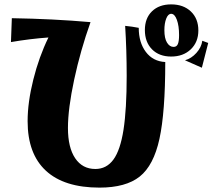

<svg xmlns="http://www.w3.org/2000/svg" viewBox="-20 -811 1000 876"><path d="M106 -258Q106 -344 132 -448Q158 -552 201 -640Q117 -634 30 -619L34 -728Q222 -725 393 -710Q347 -581 318.5 -448Q290 -315 290 -227Q290 -138 323 -89Q356 -40 415 -40Q466 -40 497.5 -83Q529 -126 543.5 -219Q558 -312 558 -465Q558 -582 551 -693Q583 -690 613 -684Q613 -617 645.5 -574Q678 -531 734 -528Q734 -299 707.5 -177.5Q681 -56 617.5 -5.5Q554 45 434 45Q273 45 189.5 -32Q106 -109 106 -258ZM641 -674Q641 -728 673.5 -759.5Q706 -791 761 -791Q817 -791 851 -758.5Q885 -726 885 -672Q885 -619 850.5 -586Q816 -553 761 -553Q706 -553 673.5 -586Q641 -619 641 -674ZM797 -651Q797 -693 787 -720.5Q777 -748 761 -748Q747 -748 738.5 -726.5Q730 -705 730 -673Q730 -636 742 -616.5Q754 -597 772 -597Q786 -597 791.5 -610Q797 -623 797 -651ZM903 -625 930 -615 901 -502 824 -536Q853 -544 876 -569.5Q899 -595 903 -625Z"/></svg>

Font: Otomanopee One
Style: Regular
Weight: 400
Designer: Das Ende der Wildnis
Foundry: Gutenberg Labo
Version: Version 3.005